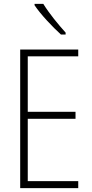

<svg xmlns="http://www.w3.org/2000/svg" viewBox="-20 -969 475 989"><path d="M203 -949H158V-942C190 -894 251 -830 294 -791H318V-801C280 -843 234 -899 203 -949ZM383 0V-36H123V-357H369V-393H123V-679H383V-714H84V0Z"/></svg>

Font: Noto Sans Gujarati Condensed ExtraLight
Style: Regular
Weight: 200
Width: 3
Designer: Jelle Bosma - Monotype Design Team, Universal Thirst
Foundry: Monotype Imaging Inc.
Version: Version 2.106